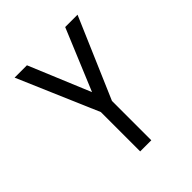

<svg xmlns="http://www.w3.org/2000/svg" viewBox="-200 -653 1001 1001"><g transform="rotate(-45 300.0 -152.5)"><path d="M259 215V-75L68 -520H159L300 -181L441 -520H532L341 -75V215Z"/></g></svg>

Font: Nova
Style: Regular
Weight: 400
Monospace: yes
Designer: Belleve Invis
Foundry: Belleve Invis
Version: Version 24.1.4; ttfautohint (v1.8.4)